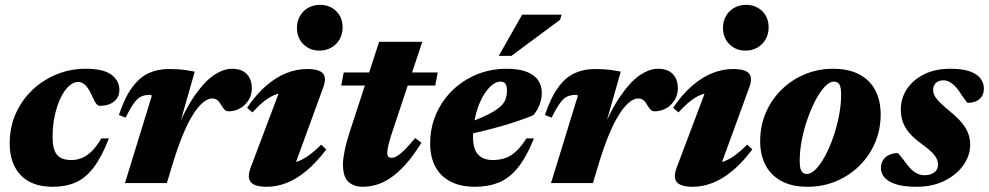

<svg xmlns="http://www.w3.org/2000/svg" viewBox="-20 -736 3976 772"><path d="M293.5 -406.5Q275.5 -406.5 257.2 -390Q239 -373.5 224.2 -343.2Q209.5 -313 200.5 -272.5Q191.5 -232 191.5 -184.5Q191.5 -135.5 209 -114Q226.5 -92.5 266.5 -92.5Q289.5 -92.5 309.5 -100.8Q329.5 -109 348.8 -127.8Q368 -146.5 387.5 -179.5H418Q388.5 -104 356 -61.8Q323.5 -19.5 283.5 -2.2Q243.5 15 193 15Q107 15 63 -32Q19 -79 19 -159Q19 -225.5 43.8 -280.2Q68.5 -335 111.2 -375.2Q154 -415.5 208.8 -437.5Q263.5 -459.5 324 -459.5Q397 -459.5 428.5 -435.2Q460 -411 460 -375Q460 -345 438.5 -327.8Q417 -310.5 381.5 -310.5Q373.5 -310.5 366.5 -319.8Q359.5 -329 347.5 -356Q335 -383 322 -394.8Q309 -406.5 293.5 -406.5Z M590.5 -351Q589 -352.5 587.2 -353.5Q585.5 -354.5 582.5 -354.5Q563.5 -354.5 549 -348.5Q534.5 -342.5 520 -323.2Q505.5 -304 485 -263L458 -273.5Q482 -345 511.8 -385.2Q541.5 -425.5 578 -442Q614.5 -458.5 658.5 -458.5Q679 -458.5 695 -457.5Q711 -456.5 726.8 -454.2Q742.5 -452 763 -448L686.5 -179.5L681 -195Q723.5 -295.5 764 -353.2Q804.5 -411 842 -435.2Q879.5 -459.5 912.5 -459.5Q952 -459.5 972.2 -438.2Q992.5 -417 992.5 -381.5Q992.5 -355 979.8 -334Q967 -313 946 -300.8Q925 -288.5 899 -288.5Q889.5 -288.5 883.2 -294.8Q877 -301 868.5 -315Q860.5 -329 852.2 -334.5Q844 -340 833 -340Q820.5 -340 806 -331Q791.5 -322 776 -303.2Q760.5 -284.5 744 -254.8Q727.5 -225 711 -183.8Q694.5 -142.5 678 -89.5L651 0H482.5Z M987.5 -61 1114.5 -398 1147.5 -364Q1118 -365 1094.2 -357.8Q1070.5 -350.5 1047 -332.8Q1023.5 -315 995 -284L973.5 -302.5Q1011 -358 1051.2 -392.2Q1091.5 -426.5 1132.5 -442.5Q1173.5 -458.5 1214 -458.5Q1263 -458.5 1278.5 -440.8Q1294 -423 1279.5 -384L1153 -37.5L1117 -78Q1145.5 -77.5 1169.5 -84.5Q1193.5 -91.5 1217.8 -108.5Q1242 -125.5 1271.5 -154.5L1292 -135Q1252.5 -83 1212.8 -49.8Q1173 -16.5 1133 -0.8Q1093 15 1053 15Q1004 15 988.5 -3.5Q973 -22 987.5 -61ZM1174 -623.5Q1174 -651 1186.2 -672Q1198.5 -693 1219.5 -704.8Q1240.5 -716.5 1267 -716.5Q1305.5 -716.5 1331.5 -691.5Q1357.5 -666.5 1357.5 -625.5Q1357.5 -598.5 1345.2 -577.5Q1333 -556.5 1312 -544.5Q1291 -532.5 1264.5 -532.5Q1226 -532.5 1200 -558Q1174 -583.5 1174 -623.5Z M1352 -392 1362 -444.5H1740L1730 -392ZM1561 -216.5Q1550 -184 1545 -165.5Q1540 -147 1538.5 -137Q1537 -127 1537 -120.5Q1537 -110 1541.8 -105.8Q1546.5 -101.5 1555 -101.5Q1564.5 -101.5 1577 -108.8Q1589.5 -116 1607 -133.5Q1624.5 -151 1649.5 -181L1674.5 -162Q1641 -108 1609.5 -73.5Q1578 -39 1548.5 -19.5Q1519 0 1491.5 7.5Q1464 15 1438.5 15Q1403.5 15 1381.2 -4.5Q1359 -24 1359 -76Q1359 -96 1365.5 -129Q1372 -162 1386 -205L1504.5 -568H1678Z M1992.5 -408Q1977.5 -408 1961.8 -396.5Q1946 -385 1931.5 -364.2Q1917 -343.5 1906 -315.5Q1895 -287.5 1888.5 -254.2Q1882 -221 1882 -184.5Q1882 -135.5 1903 -114Q1924 -92.5 1961 -92.5Q1988 -92.5 2010.8 -100.2Q2033.5 -108 2054.5 -127Q2075.5 -146 2096.5 -179.5H2127Q2096 -102.5 2061 -60.2Q2026 -18 1984.2 -1.5Q1942.5 15 1891 15Q1831 15 1790.5 -6.5Q1750 -28 1729.8 -67Q1709.5 -106 1709.5 -159Q1709.5 -210.5 1725.2 -256.2Q1741 -302 1769.5 -339.2Q1798 -376.5 1836.2 -403.5Q1874.5 -430.5 1919.8 -445Q1965 -459.5 2014.5 -459.5Q2067.5 -459.5 2099 -446.8Q2130.5 -434 2144.5 -412Q2158.5 -390 2158.5 -362.5Q2158.5 -337.5 2149.2 -314Q2140 -290.5 2124 -272.5Q2095 -260.5 2060.2 -248.8Q2025.5 -237 1987.8 -226.5Q1950 -216 1911 -206.5Q1872 -197 1834.5 -189.5L1836 -232Q1882 -248.5 1914.2 -262.5Q1946.5 -276.5 1967 -289.2Q1987.5 -302 1998.8 -314.5Q2010 -327 2014.2 -341Q2018.5 -355 2018.5 -371.5Q2018.5 -384 2015.8 -392Q2013 -400 2007.2 -404Q2001.5 -408 1992.5 -408ZM1985.5 -511.5 2079.5 -677H2238L2232 -656.5L2036.5 -511.5Z M2303.5 -351Q2302 -352.5 2300.2 -353.5Q2298.5 -354.5 2295.5 -354.5Q2276.5 -354.5 2262 -348.5Q2247.5 -342.5 2233 -323.2Q2218.5 -304 2198 -263L2171 -273.5Q2195 -345 2224.8 -385.2Q2254.5 -425.5 2291 -442Q2327.5 -458.5 2371.5 -458.5Q2392 -458.5 2408 -457.5Q2424 -456.5 2439.8 -454.2Q2455.5 -452 2476 -448L2399.5 -179.5L2394 -195Q2436.5 -295.5 2477 -353.2Q2517.5 -411 2555 -435.2Q2592.5 -459.5 2625.5 -459.5Q2665 -459.5 2685.2 -438.2Q2705.5 -417 2705.5 -381.5Q2705.5 -355 2692.8 -334Q2680 -313 2659 -300.8Q2638 -288.5 2612 -288.5Q2602.5 -288.5 2596.2 -294.8Q2590 -301 2581.5 -315Q2573.5 -329 2565.2 -334.5Q2557 -340 2546 -340Q2533.5 -340 2519 -331Q2504.5 -322 2489 -303.2Q2473.5 -284.5 2457 -254.8Q2440.5 -225 2424 -183.8Q2407.5 -142.5 2391 -89.5L2364 0H2195.5Z M2700.5 -61 2827.5 -398 2860.5 -364Q2831 -365 2807.2 -357.8Q2783.5 -350.5 2760 -332.8Q2736.5 -315 2708 -284L2686.5 -302.5Q2724 -358 2764.2 -392.2Q2804.5 -426.5 2845.5 -442.5Q2886.5 -458.5 2927 -458.5Q2976 -458.5 2991.5 -440.8Q3007 -423 2992.5 -384L2866 -37.5L2830 -78Q2858.5 -77.5 2882.5 -84.5Q2906.5 -91.5 2930.8 -108.5Q2955 -125.5 2984.5 -154.5L3005 -135Q2965.5 -83 2925.8 -49.8Q2886 -16.5 2846 -0.8Q2806 15 2766 15Q2717 15 2701.5 -3.5Q2686 -22 2700.5 -61ZM2887 -623.5Q2887 -651 2899.2 -672Q2911.5 -693 2932.5 -704.8Q2953.5 -716.5 2980 -716.5Q3018.5 -716.5 3044.5 -691.5Q3070.5 -666.5 3070.5 -625.5Q3070.5 -598.5 3058.2 -577.5Q3046 -556.5 3025 -544.5Q3004 -532.5 2977.5 -532.5Q2939 -532.5 2913 -558Q2887 -583.5 2887 -623.5Z M3330 -459.5Q3393 -459.5 3435.8 -436.5Q3478.5 -413.5 3499.8 -372.2Q3521 -331 3521 -276.5Q3521 -214 3498 -161Q3475 -108 3434.5 -68.5Q3394 -29 3341 -7Q3288 15 3228 15Q3164.5 15 3122 -8Q3079.5 -31 3058 -72.2Q3036.5 -113.5 3036.5 -168Q3036.5 -230.5 3059.5 -283.5Q3082.5 -336.5 3123 -376Q3163.5 -415.5 3216.5 -437.5Q3269.5 -459.5 3330 -459.5ZM3224.5 -36.5Q3241.5 -36.5 3260.5 -56Q3279.5 -75.5 3297.5 -108.8Q3315.5 -142 3330 -183.8Q3344.5 -225.5 3353.2 -269.8Q3362 -314 3362 -355Q3362 -386.5 3354.5 -397.2Q3347 -408 3333 -408Q3316 -408 3297 -388.2Q3278 -368.5 3260.2 -335.2Q3242.5 -302 3227.8 -260.5Q3213 -219 3204.2 -174.8Q3195.5 -130.5 3195.5 -89.5Q3195.5 -58 3203 -47.2Q3210.5 -36.5 3224.5 -36.5Z M3590.5 -120.5Q3594.5 -116 3602 -107.2Q3609.5 -98.5 3627 -74.5Q3645 -51 3662 -41.2Q3679 -31.5 3696.5 -31.5Q3713.5 -31.5 3725.8 -36.8Q3738 -42 3744.8 -51.2Q3751.5 -60.5 3751.5 -74Q3751.5 -86 3746.2 -97.8Q3741 -109.5 3726.2 -124.2Q3711.5 -139 3683 -159.5Q3654.5 -180 3636.8 -200.8Q3619 -221.5 3610.5 -244.8Q3602 -268 3602 -295.5Q3602 -340.5 3626.2 -377.5Q3650.5 -414.5 3695.2 -437Q3740 -459.5 3801 -459.5Q3850.5 -459.5 3880 -448.8Q3909.5 -438 3922.8 -420Q3936 -402 3936 -380Q3936 -361.5 3928 -348.8Q3920 -336 3905 -329.2Q3890 -322.5 3869.5 -322.5Q3866 -327.5 3858.8 -336.8Q3851.5 -346 3838 -367Q3824 -388 3807.5 -400.5Q3791 -413 3774.5 -413Q3753 -413 3742.5 -402Q3732 -391 3732 -374Q3732 -363 3737.5 -351.8Q3743 -340.5 3758.5 -324.8Q3774 -309 3803.5 -285Q3833 -260.5 3850 -239Q3867 -217.5 3874 -196.5Q3881 -175.5 3881 -154Q3881 -111 3853.8 -72.2Q3826.5 -33.5 3778 -9.2Q3729.5 15 3666 15Q3615 15 3583.2 5Q3551.5 -5 3536.8 -22Q3522 -39 3522 -60Q3522 -78.5 3530.5 -92Q3539 -105.5 3554.8 -113Q3570.5 -120.5 3590.5 -120.5Z"/></svg>

Font: Newsreader 24pt ExtraBold
Style: Italic
Weight: 800
Italic angle: -17°
Designer: Hugues Gentile
Foundry: Production Type
Version: Version 1.003